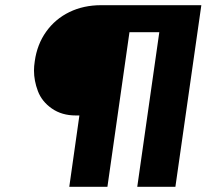

<svg xmlns="http://www.w3.org/2000/svg" viewBox="-20 -720 796 740"><path d="M247 0 286 -275H272Q218 -275 179.5 -302Q141 -329 126 -369Q111 -409 111 -448Q111 -465 114 -484Q123 -549 158 -598Q193 -647 247.5 -673.5Q302 -700 370 -700H756L656 0H509L594 -596H479L394 0Z"/></svg>

Font: Lexend SemBd
Style: Italic
Weight: 600
Italic angle: -8.13011°
Designer: Bonnie Shaver-Troup, Thomas Jockin
Foundry: Lexend
Version: Version 1.007